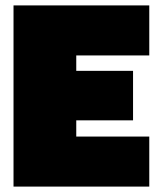

<svg xmlns="http://www.w3.org/2000/svg" viewBox="-20 -690 589 710"><path d="M30 -670H532V-485H262V-428H472V-245H262V-185H532V0H30Z"/></svg>

Font: Cairo Black
Style: Regular
Weight: 900
Designer: Mohamed Gaber, Accademia di Belle Arti di Urbino and others
Foundry: Kief Type Foundry, Accademia di Belle Arti di Urbino and others
Version: Version 3.011